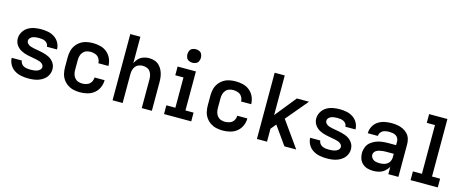

<svg xmlns="http://www.w3.org/2000/svg" viewBox="-40 -1405 4977 2058"><g transform="rotate(15 2448.0 -376.0)"><path d="M286 8Q318 8 349 4Q380 0 409 -11.5Q438 -23 462.5 -43.5Q487 -64 500.5 -93Q514 -122 514 -153Q514 -172 509 -190Q504 -208 493.5 -223.5Q483 -239 469.5 -251.5Q456 -264 439.5 -273Q423 -282 405.5 -288Q388 -294 370 -298.5Q352 -303 334 -306.5Q316 -310 297.5 -313Q279 -316 261 -320Q243 -324 225.5 -329.5Q208 -335 194 -349.5Q180 -364 180 -382Q180 -399 192.5 -412.5Q205 -426 221 -431.5Q237 -437 254 -439Q271 -441 288 -441Q306 -441 323.5 -438.5Q341 -436 357 -428Q373 -420 383.5 -405Q394 -390 394 -372H506Q506 -411 487 -445.5Q468 -480 435.5 -501.5Q403 -523 365 -530.5Q327 -538 288 -538Q250 -538 212.5 -531Q175 -524 142 -504Q109 -484 89 -449.5Q69 -415 69 -377Q69 -359 74 -341Q79 -323 89.5 -307.5Q100 -292 113.5 -279.5Q127 -267 143.5 -258Q160 -249 177.5 -242.5Q195 -236 213 -232Q231 -228 249 -224.5Q267 -221 285.5 -217.5Q304 -214 322 -210.5Q340 -207 357.5 -201Q375 -195 389 -181Q403 -167 403 -149Q403 -131 389 -117.5Q375 -104 357.5 -98.5Q340 -93 322 -91Q304 -89 286 -89Q268 -89 249 -91.5Q230 -94 213 -102Q196 -110 184.5 -126Q173 -142 172 -160H60Q61 -121 80.5 -85.5Q100 -50 134.5 -28.5Q169 -7 208 0.5Q247 8 286 8Z M862 8Q903 8 944 -2.5Q985 -13 1017.5 -39.5Q1050 -66 1067 -105Q1084 -144 1084 -186H972Q972 -158 957 -133.5Q942 -109 915.5 -99Q889 -89 862 -89Q838 -89 815.5 -96.5Q793 -104 777.5 -122.5Q762 -141 756 -164Q750 -187 750 -210V-320Q750 -344 756 -366.5Q762 -389 777.5 -407.5Q793 -426 815.5 -433.5Q838 -441 862 -441Q889 -441 915.5 -431Q942 -421 957 -396.5Q972 -372 972 -344H1084Q1084 -386 1067 -425Q1050 -464 1017.5 -491Q985 -518 944 -528Q903 -538 862 -538Q826 -538 791 -530.5Q756 -523 726 -503.5Q696 -484 675 -454.5Q654 -425 646 -390.5Q638 -356 638 -320V-210Q638 -175 646 -140Q654 -105 675 -75.5Q696 -46 726 -26.5Q756 -7 791 0.5Q826 8 862 8Z M1222 0H1334V-320Q1334 -343 1339.5 -365.5Q1345 -388 1359.5 -406.5Q1374 -425 1395.5 -433Q1417 -441 1440 -441Q1463 -441 1485 -433Q1507 -425 1521 -406.5Q1535 -388 1540.5 -365.5Q1546 -343 1546 -320V0H1658V-320Q1658 -352 1653 -383Q1648 -414 1635 -443Q1622 -472 1599.5 -495Q1577 -518 1547 -528Q1517 -538 1485 -538Q1453 -538 1422.5 -527.5Q1392 -517 1369.5 -494Q1347 -471 1334 -442V-735H1222Z M1793 0H2095V-97H2005V-530H1802V-433H1893V-97H1793ZM1944 -610Q1964 -610 1983 -618.5Q2002 -627 2010.5 -646Q2019 -665 2019 -685Q2019 -705 2010.5 -724Q2002 -743 1983 -751.5Q1964 -760 1944 -760Q1924 -760 1905 -751.5Q1886 -743 1877.5 -724Q1869 -705 1869 -685Q1869 -665 1877.5 -646Q1886 -627 1905 -618.5Q1924 -610 1944 -610Z M2446 8Q2487 8 2528 -2.5Q2569 -13 2601.5 -39.5Q2634 -66 2651 -105Q2668 -144 2668 -186H2556Q2556 -158 2541 -133.5Q2526 -109 2499.5 -99Q2473 -89 2446 -89Q2422 -89 2399.5 -96.5Q2377 -104 2361.5 -122.5Q2346 -141 2340 -164Q2334 -187 2334 -210V-320Q2334 -344 2340 -366.5Q2346 -389 2361.5 -407.5Q2377 -426 2399.5 -433.5Q2422 -441 2446 -441Q2473 -441 2499.5 -431Q2526 -421 2541 -396.5Q2556 -372 2556 -344H2668Q2668 -386 2651 -425Q2634 -464 2601.5 -491Q2569 -518 2528 -528Q2487 -538 2446 -538Q2410 -538 2375 -530.5Q2340 -523 2310 -503.5Q2280 -484 2259 -454.5Q2238 -425 2230 -390.5Q2222 -356 2222 -320V-210Q2222 -175 2230 -140Q2238 -105 2259 -75.5Q2280 -46 2310 -26.5Q2340 -7 2375 0.5Q2410 8 2446 8Z M2824 0H2936V-144L2985 -203L2999 -183L3129 0H3260L3056 -287L3260 -530H3125L2936 -295V-735H2824Z M3598 8Q3630 8 3661 4Q3692 0 3721 -11.5Q3750 -23 3774.5 -43.5Q3799 -64 3812.5 -93Q3826 -122 3826 -153Q3826 -172 3821 -190Q3816 -208 3805.5 -223.5Q3795 -239 3781.5 -251.5Q3768 -264 3751.5 -273Q3735 -282 3717.5 -288Q3700 -294 3682 -298.5Q3664 -303 3646 -306.5Q3628 -310 3609.5 -313Q3591 -316 3573 -320Q3555 -324 3537.5 -329.5Q3520 -335 3506 -349.5Q3492 -364 3492 -382Q3492 -399 3504.5 -412.5Q3517 -426 3533 -431.5Q3549 -437 3566 -439Q3583 -441 3600 -441Q3618 -441 3635.5 -438.5Q3653 -436 3669 -428Q3685 -420 3695.5 -405Q3706 -390 3706 -372H3818Q3818 -411 3799 -445.5Q3780 -480 3747.5 -501.5Q3715 -523 3677 -530.5Q3639 -538 3600 -538Q3562 -538 3524.5 -531Q3487 -524 3454 -504Q3421 -484 3401 -449.5Q3381 -415 3381 -377Q3381 -359 3386 -341Q3391 -323 3401.5 -307.5Q3412 -292 3425.5 -279.5Q3439 -267 3455.5 -258Q3472 -249 3489.5 -242.5Q3507 -236 3525 -232Q3543 -228 3561 -224.5Q3579 -221 3597.5 -217.5Q3616 -214 3634 -210.5Q3652 -207 3669.5 -201Q3687 -195 3701 -181Q3715 -167 3715 -149Q3715 -131 3701 -117.5Q3687 -104 3669.5 -98.5Q3652 -93 3634 -91Q3616 -89 3598 -89Q3580 -89 3561 -91.5Q3542 -94 3525 -102Q3508 -110 3496.5 -126Q3485 -142 3484 -160H3372Q3373 -121 3392.5 -85.5Q3412 -50 3446.5 -28.5Q3481 -7 3520 0.5Q3559 8 3598 8Z M4118 8Q4151 8 4183 -1Q4215 -10 4241 -32Q4267 -54 4282 -83V0H4394V-363Q4394 -395 4384 -425.5Q4374 -456 4351 -479Q4328 -502 4299 -515Q4270 -528 4238 -533Q4206 -538 4175 -538Q4136 -538 4097.5 -530Q4059 -522 4026 -500Q3993 -478 3974.5 -442.5Q3956 -407 3956 -368V-367H4068Q4068 -367 4068 -367Q4068 -367 4068 -367Q4068 -392 4085.5 -411Q4103 -430 4126.5 -435.5Q4150 -441 4175 -441Q4193 -441 4212 -438Q4231 -435 4247.5 -425.5Q4264 -416 4273 -399Q4282 -382 4282 -363V-322H4198Q4164 -322 4129.5 -318Q4095 -314 4062.5 -301.5Q4030 -289 4003 -267Q3976 -245 3963 -212.5Q3950 -180 3950 -146Q3950 -113 3961 -82.5Q3972 -52 3997 -30Q4022 -8 4053.5 0Q4085 8 4117 8ZM4162 -89Q4139 -89 4116.5 -94Q4094 -99 4078 -117Q4062 -135 4062 -157Q4062 -174 4072.5 -188Q4083 -202 4098.5 -209Q4114 -216 4130.5 -219.5Q4147 -223 4164 -224.5Q4181 -226 4198 -226H4282V-189Q4282 -167 4273 -146Q4264 -125 4246 -112Q4228 -99 4206 -94Q4184 -89 4162 -89Z M4529 0H4831V-97H4741V-735H4538V-638H4629V-97H4529Z"/></g></svg>

Font: Iosevka Sparkle Semibold
Style: Regular
Weight: 600
Designer: Belleve Invis
Foundry: Belleve Invis
Version: Version 4.5.0; ttfautohint (v1.8.3)